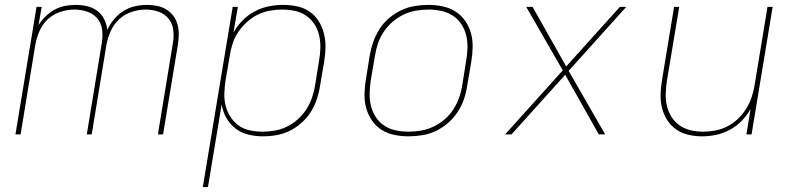

<svg xmlns="http://www.w3.org/2000/svg" viewBox="-20 -548 3240 783"><path d="M43 0 129 -520H150L137 -445Q149 -465 166 -481.5Q183 -498 203.5 -509Q224 -520 245.5 -524Q267 -528 289 -528Q313 -528 336 -522.5Q359 -517 377 -503.5Q395 -490 405 -469.5Q415 -449 418 -426Q428 -449 445 -469.5Q462 -490 484 -503.5Q506 -517 530.5 -522.5Q555 -528 579 -528H580Q600 -528 620.5 -524Q641 -520 657.5 -510Q674 -500 686 -484.5Q698 -469 703.5 -450Q709 -431 709 -410.5Q709 -390 706 -369L645 0H624L685 -372Q690 -400 686.5 -426.5Q683 -453 667 -472.5Q651 -492 626 -500.5Q601 -509 574 -509Q546 -509 517 -499.5Q488 -490 466 -469.5Q444 -449 431.5 -421Q419 -393 414 -365L354 0H334L395 -372Q400 -400 396.5 -426.5Q393 -453 377 -472.5Q361 -492 335.5 -500.5Q310 -509 283 -509Q255 -509 226 -499.5Q197 -490 175 -469.5Q153 -449 141 -421Q129 -393 124 -365L64 0Z M807 215 929 -520H950L932 -415Q947 -442 969 -464.5Q991 -487 1018.5 -501.5Q1046 -516 1075.5 -522Q1105 -528 1134 -528Q1164 -528 1192 -522Q1220 -516 1242.5 -500.5Q1265 -485 1279.5 -462Q1294 -439 1301 -411.5Q1308 -384 1307.5 -355Q1307 -326 1302 -297L1285 -197Q1281 -170 1272 -143Q1263 -116 1247.5 -91.5Q1232 -67 1209.5 -47Q1187 -27 1161.5 -14.5Q1136 -2 1108 3Q1080 8 1053 8Q1022 8 993 1Q964 -6 941 -23.5Q918 -41 903.5 -66.5Q889 -92 884 -122L828 215ZM1051 -11Q1076 -11 1101 -15.5Q1126 -20 1150 -31.5Q1174 -43 1194.5 -61.5Q1215 -80 1229.5 -102.5Q1244 -125 1252.5 -150Q1261 -175 1265 -200L1281 -300Q1286 -326 1286.5 -352.5Q1287 -379 1281.5 -403.5Q1276 -428 1262.5 -449Q1249 -470 1228.5 -484Q1208 -498 1183 -503.5Q1158 -509 1131 -509Q1106 -509 1080.5 -504.5Q1055 -500 1031.5 -488.5Q1008 -477 987.5 -458.5Q967 -440 952 -418Q937 -396 929 -371Q921 -346 917 -321L900 -221Q896 -195 895 -168.5Q894 -142 900 -117.5Q906 -93 919.5 -72Q933 -51 953 -36.5Q973 -22 998.5 -16.5Q1024 -11 1051 -11Z M1646 8Q1616 8 1587.5 2Q1559 -4 1535.5 -19Q1512 -34 1496.5 -57Q1481 -80 1473.5 -107Q1466 -134 1466.5 -164Q1467 -194 1472 -223L1488 -323Q1493 -351 1502.5 -378Q1512 -405 1528 -430Q1544 -455 1567 -474.5Q1590 -494 1617 -506.5Q1644 -519 1672 -523.5Q1700 -528 1727 -528Q1757 -528 1785.5 -522Q1814 -516 1837.5 -501Q1861 -486 1877 -463Q1893 -440 1900.5 -413Q1908 -386 1907.5 -356Q1907 -326 1902 -297L1885 -197Q1881 -169 1871.5 -142Q1862 -115 1845.5 -90Q1829 -65 1806 -45.5Q1783 -26 1756.5 -13.5Q1730 -1 1701.5 3.5Q1673 8 1646 8ZM1647 -11Q1672 -11 1697.5 -15.5Q1723 -20 1747.5 -31.5Q1772 -43 1793 -61Q1814 -79 1828.5 -101.5Q1843 -124 1852 -149Q1861 -174 1865 -200L1881 -300Q1886 -326 1886.5 -353Q1887 -380 1881 -404.5Q1875 -429 1861 -450Q1847 -471 1826 -484.5Q1805 -498 1779.5 -503.5Q1754 -509 1727 -509Q1702 -509 1676 -504.5Q1650 -500 1626 -488.5Q1602 -477 1581 -459Q1560 -441 1545 -418.5Q1530 -396 1521.5 -371Q1513 -346 1509 -320L1492 -220Q1488 -194 1487.5 -167Q1487 -140 1493 -115.5Q1499 -91 1513 -70Q1527 -49 1547.5 -35.5Q1568 -22 1594 -16.5Q1620 -11 1647 -11Z M2040 0 2275 -261 2126 -520H2152L2289 -277L2508 -520H2534L2299 -259L2448 0H2422L2285 -243L2066 0Z M2843 8Q2814 8 2786.5 1.5Q2759 -5 2737 -20.5Q2715 -36 2700.5 -59Q2686 -82 2679.5 -109Q2673 -136 2674 -165Q2675 -194 2680 -223L2729 -520H2750L2700 -220Q2696 -194 2695 -168Q2694 -142 2699.5 -117.5Q2705 -93 2718 -72Q2731 -51 2751 -37Q2771 -23 2796 -17Q2821 -11 2847 -11Q2871 -11 2896 -15.5Q2921 -20 2945 -32Q2969 -44 2988.5 -62.5Q3008 -81 3022 -103Q3036 -125 3044.5 -149.5Q3053 -174 3057 -199L3110 -520H3131L3045 0H3024L3041 -104Q3027 -78 3005 -55.5Q2983 -33 2956 -18.5Q2929 -4 2900 2Q2871 8 2843 8Z"/></svg>

Font: Iosevka Aile Thin
Style: Italic
Weight: 100
Italic angle: -9°
Designer: Belleve Invis
Foundry: Belleve Invis
Version: Version 31.1.0; ttfautohint (v1.8.4)